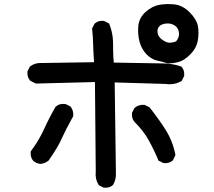

<svg xmlns="http://www.w3.org/2000/svg" viewBox="-20 -867 1040 931"><path d="M481 42 461.4 32.2 459 30.8 457.5 28.3Q440.4 0.5 444.3 -35.6L440.4 -469.2L156.7 -461.9H154.3L151.9 -462.9L128.4 -474.6L126.5 -475.6L125.5 -477.1Q110.8 -493.7 113.3 -519.5V-521.5L114.3 -522.9L124 -542.5L125 -544.4L127 -545.9Q151.4 -563.5 184.1 -561.5L436 -565.4Q434.1 -592.3 433.1 -613.8Q432.1 -635.3 431.6 -652.8Q430.7 -690.9 426.8 -725.6L426.3 -728.5L427.7 -731L437.5 -750.5L438.5 -752.4L439.9 -753.4Q456.5 -768.1 482.4 -765.6H484.4L485.8 -764.6L505.4 -754.9L508.8 -753.4L510.3 -750Q516.1 -734.9 520.3 -719Q524.4 -703.1 526.4 -686.8Q528.3 -670.4 528.3 -652.8Q528.3 -637.7 528.6 -622.6Q528.8 -607.4 529.5 -592.5Q530.3 -577.6 531.7 -563.5L761.7 -559.6Q778.3 -559.6 794.4 -558.1Q810.5 -556.6 826.2 -553.5Q841.8 -550.3 856.4 -545.4L858.9 -544.4L860.8 -542.5Q875.5 -525.9 873 -500V-498L872.1 -496.6L862.3 -477.1L860.8 -474.6L858.4 -473.1Q841.3 -463.4 822.3 -460.2Q803.2 -457 782.2 -460L536.1 -467.3L542 -31.7Q543 -14.6 539.8 0.2Q536.6 15.1 528.8 28.3L528.3 29.8L526.9 30.8Q510.3 45.4 484.4 43H482.4ZM174.8 -72.3Q156.2 -74.7 142.1 -86.4L141.6 -86.9L141.1 -87.4Q126.5 -104 128.9 -130.9L129.4 -133.3L130.9 -135.7Q138.2 -145.5 145 -155.3Q151.9 -165 158.2 -175.3Q164.6 -185.5 170.4 -195.8Q176.3 -206.1 181.9 -216.8Q187.5 -227.5 192.4 -238.3Q217.8 -294.4 248.5 -347.7L249 -349.1L250.5 -350.1Q269.5 -366.7 297.4 -362.3L298.8 -361.8L300.3 -361.3L319.8 -351.6L321.8 -350.6L323.2 -348.6Q337.4 -330.1 335 -304.7V-302.7L333.5 -300.8Q296.9 -234.9 279.3 -195.3Q261.7 -154.3 216.8 -90.3L216.3 -88.9L215.3 -88.4Q199.2 -74.7 176.8 -72.3H175.8ZM771 -77.1 751.5 -86.9 748 -88.4 747.1 -91.8Q726.6 -141.1 701.2 -186.5Q676.8 -231.4 632.8 -275.4H632.3V-275.9Q617.7 -292.5 620.1 -318.4V-320.3L621.1 -321.8L630.9 -341.3L631.8 -342.8L633.3 -344.2Q651.9 -360.8 679.7 -358.4H681.2L683.1 -357.4L702.6 -347.7L704.6 -346.7L706.1 -345.2Q714.4 -335 722.2 -324.5Q730 -314 737.8 -303.5Q745.6 -293 753.2 -282.2Q760.7 -271.5 768.1 -260.5Q775.4 -249.5 782.2 -238.8Q817.9 -182.1 830.1 -118.2L830.6 -114.7L829.1 -111.8L819.3 -91.3L818.4 -89.8L816.9 -88.4Q800.3 -73.7 774.4 -76.2H772.5ZM792 -560.1Q779.3 -564 766.8 -567.4Q754.4 -570.8 741.7 -573.2Q712.9 -580.1 689 -605Q677.7 -617.7 669.4 -632.6Q661.1 -647.5 656.7 -664.6Q647.5 -698.2 650.4 -738.3Q653.8 -780.3 686 -809.1Q717.3 -837.4 753.9 -843.8Q788.6 -849.6 826.2 -845.7Q846.2 -843.3 864.5 -833.7Q882.8 -824.2 899.4 -807.6Q932.6 -774.4 939.5 -741.2Q945.3 -709 939.5 -672.4Q933.1 -633.8 903.3 -604Q874.5 -574.2 847.2 -566.9Q821.8 -559.6 794.9 -559.6H793.5ZM834 -666.5Q851.1 -687.5 847.7 -709.5Q844.7 -732.4 826.7 -743.7Q808.1 -755.4 785.2 -752.9Q762.7 -750.5 752 -738.8Q746.6 -732.9 744.6 -725.6Q742.7 -718.3 744.1 -708Q746.6 -689 766.1 -674.8Q786.6 -660.2 801.3 -659.7Q808.1 -659.7 816.4 -661.1Q824.7 -662.6 834 -666.5Z"/></svg>

Font: NaikaiFont
Style: Bold
Weight: 700
Version: Version 1.89